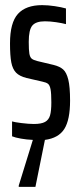

<svg xmlns="http://www.w3.org/2000/svg" viewBox="-20 -538 310 748"><path d="M155 7 118 190H53V185L108 7Q84 6 61.5 2Q39 -2 27 -7V-65Q36 -62 64 -58.5Q92 -55 112 -55Q141 -55 155.5 -63Q170 -71 175 -88.5Q180 -106 180 -139Q180 -174 177 -190Q174 -206 167 -211.5Q160 -217 145 -220L84 -234Q56 -241 42.5 -255Q29 -269 24 -295Q19 -321 19 -369Q19 -450 50 -484Q81 -518 144 -518Q167 -518 193.5 -514Q220 -510 237 -505V-444Q222 -448 198.5 -451.5Q175 -455 155 -455Q120 -455 106 -438.5Q92 -422 92 -375Q92 -342 94.5 -328.5Q97 -315 103.5 -309.5Q110 -304 126 -300L189 -285Q213 -279 226 -267.5Q239 -256 246 -228Q253 -200 253 -146Q253 -71 230.5 -35.5Q208 0 155 7Z"/></svg>

Font: Saira Ultra Condensed Medium
Style: Regular
Weight: 500
Width: 1
Designer: Hector Gatti with collaboration of the Omnibus-Type team
Foundry: Omnibus-Type
Version: Version 1.001; ttfautohint (v1.8)